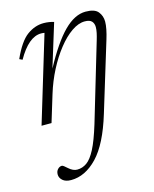

<svg xmlns="http://www.w3.org/2000/svg" viewBox="-107 -509 680 846"><g transform="rotate(-15 233.0 -86.0)"><path d="M112 265Q87 265 73.8 253.2Q60.5 241.5 60.5 226Q60.5 211.5 69 202.5Q77.5 193.5 88 193.5Q91.5 193.5 97.5 198.2Q103.5 203 112 210.5Q131 227.5 150 227.5Q173.5 227.5 193.8 213.2Q214 199 233.5 161.5Q253 124 274.5 53.5L380 -301.5Q385 -318 388 -332.2Q391 -346.5 391 -358.5Q391 -374.5 381.8 -384.8Q372.5 -395 350 -395Q321 -395 289.5 -373.2Q258 -351.5 227.8 -313.2Q197.5 -275 172.2 -226Q147 -177 130.5 -123L93 0H47.5L166 -392Q163.5 -392.5 160 -393Q156.5 -393.5 150.5 -393.5Q93.5 -393.5 42 -302.5L28.5 -309Q61.5 -382.5 97.2 -408.5Q133 -434.5 172.5 -434.5Q185.5 -434.5 198 -432.5Q210.5 -430.5 219.5 -427.5L159 -231Q215.5 -336 265.2 -385.8Q315 -435.5 364.5 -435.5Q406 -435.5 421.5 -416.2Q437 -397 437 -371Q437 -356 433 -335.8Q429 -315.5 422 -293L326.5 20Q287.5 149 232 207Q176.5 265 112 265Z"/></g></svg>

Font: Newsreader Text Light
Style: Italic
Weight: 300
Italic angle: -17°
Designer: Hugues Gentile
Foundry: Production Type
Version: Version 1.001